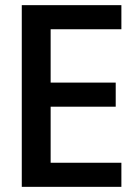

<svg xmlns="http://www.w3.org/2000/svg" viewBox="-20 -725 538 745"><path d="M64.5 0V-705H451V-611.5H176.5V-404.5H429V-311H176.5V-93.5H451V0Z"/></svg>

Font: Nunito Sans 12pt ExtraLight Condensed
Style: Regular
Weight: 200
Width: 3
Version: Version 3.101;gftools[0.9.27]